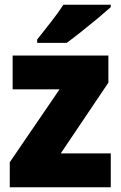

<svg xmlns="http://www.w3.org/2000/svg" viewBox="-20 -786 507 806"><path d="M445 0H21V-105L230 -411H33V-553H435V-439L235 -142H445ZM445 -756Q425 -738 391.5 -710Q358 -682 322 -653.5Q286 -625 260 -606H136V-620Q161 -652 193 -692.5Q225 -733 246 -766H445Z"/></svg>

Font: Noto Sans Lao Looped SemiCondensed Black
Style: Regular
Weight: 900
Width: 4
Designer: Mark Frömberg, Ben Mitchell
Foundry: The Fontpad Ltd
Version: Version 1.002; ttfautohint (v1.8.4.7-5d5b)